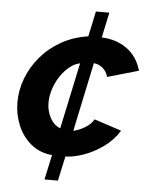

<svg xmlns="http://www.w3.org/2000/svg" viewBox="-54 -690 679 855"><g transform="rotate(5 285.5 -262.5)"><path d="M177 120 201 9Q146 4 107 -28Q68 -60 47.5 -109Q27 -158 27 -212Q27 -267 47 -319.5Q67 -372 104.5 -416.5Q142 -461 195.5 -491.5Q249 -522 316 -532L340 -645H400L376 -532Q441 -530 488.5 -496Q536 -462 554 -399L415 -359Q408 -384 390.5 -398.5Q373 -413 351 -415L286 -107Q310 -112 336.5 -127.5Q363 -143 376 -166L498 -126Q470 -81 426.5 -50.5Q383 -20 338 -5Q293 10 261 10L237 120ZM165 -223Q165 -186 181.5 -155Q198 -124 227 -113L290 -409Q255 -401 227 -371.5Q199 -342 182 -302Q165 -262 165 -223Z"/></g></svg>

Font: Raleway
Style: Bold Italic
Weight: 700
Italic angle: -12°
Designer: Matt McInerney, Pablo Impallari, Rodrigo Fuenzalida
Foundry: Matt McInerney, Pablo Impallari, Rodrigo Fuenzalida
Version: Version 4.101;RELEASE